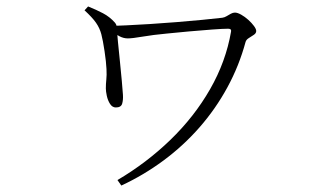

<svg xmlns="http://www.w3.org/2000/svg" viewBox="-20 -528 1040 595"><path d="M344 30Q434 -23 508 -94.5Q582 -166 631 -251.5Q680 -337 696 -430Q697 -435 694.5 -437Q692 -439 687 -439Q672 -439 637.5 -436.5Q603 -434 564.5 -430.5Q526 -427 497 -424Q454 -420 422 -414.5Q390 -409 376 -409Q363 -409 350.5 -415.5Q338 -422 324 -432V-448Q340 -448 372 -449.5Q404 -451 444.5 -453.5Q485 -456 527.5 -459.5Q570 -463 607 -466.5Q644 -470 669 -473Q676 -474 682.5 -478Q689 -482 695.5 -485.5Q702 -489 708 -489Q716 -489 727.5 -482.5Q739 -476 749.5 -466.5Q760 -457 767 -447.5Q774 -438 774 -432Q774 -425 766.5 -420Q759 -415 751 -410Q743 -405 741 -398Q721 -324 684.5 -257Q648 -190 598 -133Q548 -76 486.5 -30.5Q425 15 356 47ZM339 -195Q328 -195 321 -206Q314 -217 311 -231Q308 -245 308 -254Q308 -268 309.5 -281.5Q311 -295 310 -314Q309 -336 304 -369.5Q299 -403 294 -422Q289 -441 277.5 -457.5Q266 -474 242 -496L253 -508Q278 -498 299 -487Q320 -476 336 -458Q341 -452 341.5 -446Q342 -440 343 -433Q343 -425 345.5 -398.5Q348 -372 351.5 -339Q355 -306 357.5 -277Q360 -248 361 -234Q362 -218 358.5 -206.5Q355 -195 339 -195Z"/></svg>

Font: Noto Serif HK ExtraLight
Style: Regular
Weight: 200
Designer: Ryoko NISHIZUKA 西塚涼子 (kana & ideographs); Frank Grießhammer (Latin, Greek & Cyrillic); Wenlong ZHANG 张文龙 (bopomofo); San
Foundry: Adobe
Version: Version 2.002-H1;hotconv 1.1.0;makeotfexe 2.6.0